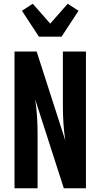

<svg xmlns="http://www.w3.org/2000/svg" viewBox="-20 -1012 540 1032"><path d="M58 0V-735H177L331 -257Q324 -303 321 -349Q318 -395 318 -441V-735H442V0H323L169 -478Q176 -432 179 -386Q182 -340 182 -294V0ZM189 -815 98 -954 156 -992 250 -885 344 -992 402 -954 311 -815Z"/></svg>

Font: Iosevka Extrabold
Style: Regular
Weight: 800
Monospace: yes
Designer: Belleve Invis
Foundry: Belleve Invis
Version: Version 32.5.0; ttfautohint (v1.8.4)